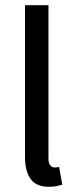

<svg xmlns="http://www.w3.org/2000/svg" viewBox="-20 -706 291 737"><path d="M168 11Q119 11 97.5 -19Q76 -49 76 -104V-686H166V-98Q166 -79 173.5 -71Q181 -63 189 -63Q193 -63 196.5 -63.5Q200 -64 207 -65L219 3Q209 6 197 8.5Q185 11 168 11Z"/></svg>

Font: Narnoor
Style: Regular
Weight: 400
Designer: S. Sridhar Murthy
Foundry: SIL International
Version: Version 3.000